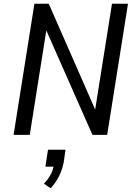

<svg xmlns="http://www.w3.org/2000/svg" viewBox="-20 -725 728 1032"><path d="M53 0 165 -705H242L493 -133H491L582 -705H668L556 0H477L226 -568H230L140 0ZM252 287 216 262Q238 240 252 214Q266 188 269 160L280 171H224L238 80H332L323 144Q316 184 298 220.5Q280 257 252 287Z"/></svg>

Font: Nunito Sans 7pt Condensed Medium
Style: Italic
Weight: 500
Width: 3
Italic angle: -9°
Designer: Vernon Adams
Foundry: Vernon Adams
Version: Version 3.101;gftools[0.9.27]